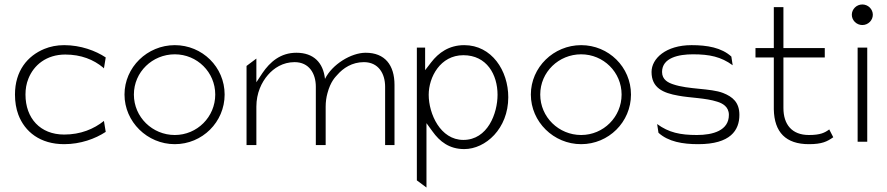

<svg xmlns="http://www.w3.org/2000/svg" viewBox="-20 -664 3969 859"><path d="M47 -241C47 -208 52 -178 62 -151C91 -74 160 -19 267 -19C340 -19 406 -43 453 -74L445 -123C400 -87 341 -62 267 -62C160 -62 94 -135 94 -241C94 -266 98 -290 107 -312C131 -373 188 -420 272 -420C343 -420 399 -397 441 -362L445 -358L453 -407C408 -437 341 -462 267 -462C234 -462 205 -456 178 -445C103 -414 47 -347 47 -241Z M537 -241C537 -119 639 -19 762 -19C885 -19 985 -118 985 -241C985 -364 885 -462 762 -462C639 -462 537 -363 537 -241ZM579 -241C579 -342 662 -421 762 -421C862 -421 943 -341 943 -241C943 -141 862 -60 762 -60C662 -60 579 -140 579 -241Z M1083 -15H1127V-187C1127 -247 1150 -296 1179 -329C1205 -359 1245 -386 1298 -386C1363 -386 1393 -335 1393 -276V-15H1437V-187C1437 -208 1440 -229 1445 -247C1459 -300 1481 -320 1489 -329C1515 -359 1555 -386 1608 -386C1673 -386 1703 -335 1703 -276V-15H1745V-284C1745 -373 1702 -428 1616 -428C1551 -428 1466 -376 1434 -311C1426 -384 1383 -428 1306 -428C1235 -428 1188 -387 1154 -337L1127 -296V-402L1083 -369Z M1845 143 1888 175V-113L1915 -76C1947 -31 1990 3 2057 3C2152 3 2254 -88 2254 -229C2254 -348 2180 -462 2057 -462C1989 -462 1942 -428 1909 -385L1882 -350V-451H1845ZM1898 -240C1898 -319 1950 -417 2053 -417C2158 -417 2206 -330 2206 -240C2206 -157 2162 -38 2053 -38C1950 -38 1898 -155 1898 -240Z M2355 -241C2355 -119 2457 -19 2580 -19C2703 -19 2803 -118 2803 -241C2803 -364 2703 -462 2580 -462C2457 -462 2355 -363 2355 -241ZM2397 -241C2397 -342 2480 -421 2580 -421C2680 -421 2761 -341 2761 -241C2761 -141 2680 -60 2580 -60C2480 -60 2397 -140 2397 -241Z M2895 -342C2895 -271 2946 -248 3015 -236C3067 -226 3137 -226 3189 -209C3212 -202 3241 -187 3241 -150C3241 -80 3170 -60 3098 -60C3023 -60 2972 -71 2920 -109L2926 -70C2970 -30 3034 -19 3104 -19C3248 -19 3288 -81 3288 -150C3288 -206 3258 -231 3215 -248C3158 -270 3060 -263 2991 -287C2970 -294 2942 -307 2942 -342C2942 -406 3017 -421 3080 -421C3155 -421 3206 -410 3258 -372L3252 -411C3208 -451 3144 -462 3074 -462C2959 -462 2895 -402 2895 -342Z M3360 -407H3442V-175C3444 -72 3496 -19 3599 -19C3658 -19 3681 -31 3708 -50L3690 -85C3670 -70 3650 -60 3599 -60C3523 -60 3485 -107 3485 -181V-407H3670V-449H3485V-632H3442V-449H3360Z M3791 -598C3791 -573 3812 -552 3838 -552C3864 -552 3885 -573 3885 -598C3885 -623 3864 -644 3838 -644C3812 -644 3791 -623 3791 -598ZM3817 -30H3860V-451H3817Z"/></svg>

Font: Charger Sport
Style: HL
Weight: 100
Designer: Jasper
Foundry: Cannot Into Space Fonts
Version: Version 1.1